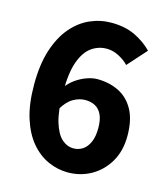

<svg xmlns="http://www.w3.org/2000/svg" viewBox="-114 -845 827 948"><g transform="rotate(15 299.5 -371.0)"><path d="M320 14Q268 14 219 -8Q170 -30 131.5 -75.5Q93 -121 70.5 -192Q48 -263 48 -363Q48 -465 72 -539.5Q96 -614 137 -662Q178 -710 230 -733Q282 -756 339 -756Q410 -756 462 -730.5Q514 -705 548 -669L462 -573Q443 -594 412 -610Q381 -626 350 -626Q307 -626 272 -601Q237 -576 216.5 -519Q196 -462 196 -363Q196 -267 213 -211.5Q230 -156 257 -132Q284 -108 317 -108Q343 -108 364 -122Q385 -136 397.5 -164.5Q410 -193 410 -236Q410 -279 397.5 -305Q385 -331 363 -342.5Q341 -354 313 -354Q283 -354 252.5 -337Q222 -320 196 -276L189 -384Q208 -411 235 -430Q262 -449 291 -459Q320 -469 343 -469Q405 -469 454 -444.5Q503 -420 531 -368.5Q559 -317 559 -236Q559 -159 526 -103Q493 -47 439 -16.5Q385 14 320 14Z"/></g></svg>

Font: Noto Sans SC Thin ExtraBold
Style: Regular
Weight: 800
Version: Version 2.004-H2;hotconv 1.0.118;makeotfexe 2.5.65603